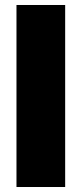

<svg xmlns="http://www.w3.org/2000/svg" viewBox="-20 -749 328 769"><path d="M46 0V-729H241V0Z"/></svg>

Font: Mona Sans Expanded ExtraBold
Style: Regular
Weight: 800
Width: 7
Designer: Deni Anggara
Foundry: GitHub
Version: Version 1.001; ttfautohint (v1.8.4.7-5d5b);gftools[0.9.33]